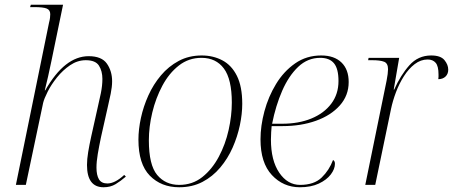

<svg xmlns="http://www.w3.org/2000/svg" viewBox="-20 -780 1911 810"><path d="M417 10Q347 10 347 -84Q347 -108 352 -138.5Q357 -169 365 -205L392 -326Q399 -355 405.5 -387Q412 -419 412 -447Q412 -480 397.5 -503Q383 -526 342 -526Q307 -526 276 -505Q245 -484 220.5 -453.5Q196 -423 181 -393Q166 -363 162 -346L89 0H47L187 -685Q190 -696 191 -705Q192 -714 192 -720Q192 -738 177 -744Q162 -750 126 -750H107L110 -760H246L197 -523Q191 -493 183 -458Q175 -423 169 -399H171Q253 -543 354 -543Q409 -543 431 -511.5Q453 -480 453 -437Q453 -414 447 -384.5Q441 -355 435 -330L406 -201Q398 -163 392.5 -130.5Q387 -98 387 -73Q387 -41 397.5 -23.5Q408 -6 433 -6Q465 -6 504 -42L511 -35Q489 -16 467.5 -3Q446 10 417 10Z M736 10Q660 10 612 -39Q564 -88 564 -191Q564 -234 574.5 -282.5Q585 -331 606 -377.5Q627 -424 659 -462Q691 -500 734 -523Q777 -546 831 -546Q879 -546 918 -525.5Q957 -505 979.5 -460Q1002 -415 1002 -342Q1002 -300 992 -252Q982 -204 961.5 -157.5Q941 -111 909 -73Q877 -35 834 -12.5Q791 10 736 10ZM736 0Q792 0 833.5 -33Q875 -66 903 -118.5Q931 -171 944.5 -231.5Q958 -292 958 -347Q958 -446 924.5 -491Q891 -536 830 -536Q776 -536 734.5 -503.5Q693 -471 665 -418.5Q637 -366 622.5 -305.5Q608 -245 608 -188Q608 -84 643 -42Q678 0 736 0Z M1245 10Q1175 10 1127 -41.5Q1079 -93 1079 -192Q1079 -249 1095.5 -310.5Q1112 -372 1144.5 -425.5Q1177 -479 1225 -512.5Q1273 -546 1335 -546Q1390 -546 1420.5 -516.5Q1451 -487 1451 -434Q1451 -377 1413.5 -335Q1376 -293 1313 -270.5Q1250 -248 1172 -248H1126Q1125 -241 1124 -222Q1123 -203 1123 -191Q1123 -103 1158 -51.5Q1193 0 1246 0Q1305 0 1337 -31Q1369 -62 1385 -105Q1393 -101 1393 -89Q1393 -67 1375.5 -44Q1358 -21 1325 -5.5Q1292 10 1245 10ZM1170 -258Q1240 -258 1293.5 -280Q1347 -302 1377.5 -342.5Q1408 -383 1408 -438Q1408 -490 1389 -513Q1370 -536 1331 -536Q1278 -536 1238 -498Q1198 -460 1170.5 -397Q1143 -334 1128 -258Z M1611 -440Q1617 -471 1617 -488Q1617 -513 1600.5 -519.5Q1584 -526 1551 -526H1533L1535 -536H1664L1641 -402H1643Q1670 -463 1707 -504.5Q1744 -546 1799 -546Q1839 -546 1855 -526.5Q1871 -507 1871 -486Q1871 -468 1859.5 -457Q1848 -446 1829 -446Q1830 -451 1830 -456Q1830 -461 1830 -466Q1830 -501 1818 -515Q1806 -529 1784 -529Q1755 -529 1729.5 -509.5Q1704 -490 1684 -458.5Q1664 -427 1650.5 -391Q1637 -355 1630 -322L1563 0H1521Z"/></svg>

Font: Noto Serif Display ExtraLight
Style: Italic
Weight: 200
Italic angle: -12°
Designer: Monotype Design Team
Foundry: Monotype Imaging Inc.
Version: Version 2.009